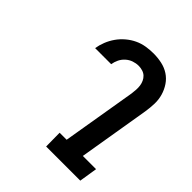

<svg xmlns="http://www.w3.org/2000/svg" viewBox="-203 -875 1006 1006"><g transform="rotate(45 300.0 -371.5)"><path d="M302 0 301 -101H353L422 -513Q424 -528 425 -543.5Q426 -559 424 -573.5Q422 -588 416 -601Q410 -614 400 -623.5Q390 -633 375.5 -637.5Q361 -642 346 -642Q327 -642 308 -635.5Q289 -629 273.5 -615Q258 -601 249.5 -583Q241 -565 238 -546H119Q123 -572 133.5 -598.5Q144 -625 160.5 -648.5Q177 -672 199.5 -691Q222 -710 247.5 -722Q273 -734 300.5 -738.5Q328 -743 355 -743Q387 -743 417 -736.5Q447 -730 471.5 -714Q496 -698 512.5 -673.5Q529 -649 537.5 -620Q546 -591 545 -559.5Q544 -528 539 -497L473 -101H571L555 0Z"/></g></svg>

Font: Iosevka HT Extended
Style: Bold Italic
Weight: 700
Width: 7
Italic angle: -9°
Monospace: yes
Designer: Belleve Invis
Foundry: Belleve Invis
Version: Version 32.3.0; ttfautohint (v1.8.4)